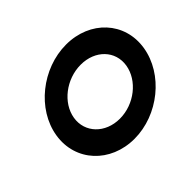

<svg xmlns="http://www.w3.org/2000/svg" viewBox="-113 -620 789 789"><g transform="rotate(-45 281.5 -225.5)"><path d="M52 -226C31 -95 130 11 269 11C408 11 539 -95 560 -226C581 -357 483 -462 344 -462C205 -462 73 -357 52 -226ZM154 -226C166 -301 244 -361 328 -361C412 -361 470 -301 458 -226C446 -151 369 -90 285 -90C201 -90 142 -151 154 -226Z"/></g></svg>

Font: Charger Sport
Style: BlkObl
Weight: 900
Designer: Jasper
Foundry: Cannot Into Space Fonts
Version: Version 1.1